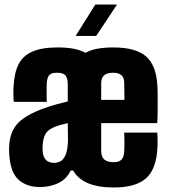

<svg xmlns="http://www.w3.org/2000/svg" viewBox="-20 -820 748 850"><path d="M157 8Q98 8 62 -24.5Q26 -57 21 -136Q19 -158 21 -180Q26 -242 62 -277.5Q98 -313 176 -341Q203 -351 228 -357.5Q253 -364 280 -371V-448Q280 -472 270.5 -485Q261 -498 232 -498Q207 -498 198 -487.5Q189 -477 187 -453Q187 -446 186.5 -429.5Q186 -413 186.5 -395.5Q187 -378 187 -369H41Q40 -374 39.5 -397Q39 -420 40 -436Q43 -497 62 -535Q81 -573 123 -591.5Q165 -610 236 -610Q317 -610 358 -586Q381 -599 412 -604.5Q443 -610 481 -610Q582 -610 627.5 -569.5Q673 -529 677 -436Q678 -425 678 -397.5Q678 -370 678 -336.5Q678 -303 676 -275H428V-152Q428 -125 442 -113.5Q456 -102 483 -102Q507 -102 518 -113.5Q529 -125 530 -152Q532 -177 530 -233H676Q677 -228 677.5 -206.5Q678 -185 677 -168Q673 -73 627.5 -31.5Q582 10 483 10Q347 10 304 -65H293Q274 -26 237.5 -9Q201 8 157 8ZM428 -378H531Q531 -398 530.5 -419.5Q530 -441 530 -453Q530 -498 481 -498Q428 -498 428 -453ZM220 -99Q233 -99 246.5 -105.5Q260 -112 270 -133.5Q280 -155 281 -201Q281 -217 280.5 -236Q280 -255 280 -275Q264 -271 246.5 -266.5Q229 -262 215 -255Q189 -243 180 -224.5Q171 -206 169 -180Q168 -163 169 -148Q174 -99 220 -99ZM315 -661 402 -800H498L406 -661Z"/></svg>

Font: Big Shoulders Display Black
Style: Regular
Weight: 900
Designer: Patric King
Foundry: XO Type Co
Version: Version 1.000; ttfautohint (v1.8.2)